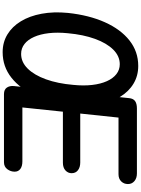

<svg xmlns="http://www.w3.org/2000/svg" viewBox="173 -1227 1064 1450"><g transform="rotate(90 705.0 -502.0)"><path d="M374 10Q299.5 10 240 -26Q180.5 -62 140.5 -128Q100.5 -194 83.8 -284.2Q67 -374.5 77.5 -482.5Q94.5 -642.5 148 -762Q201.5 -881.5 285.5 -947.8Q369.5 -1014 478 -1014Q552.5 -1014 612 -978.2Q671.5 -942.5 711.5 -876.8Q751.5 -811 768.2 -721Q785 -631 774.5 -523Q758 -363 704.5 -243Q651 -123 567 -56.5Q483 10 374 10ZM231 -482.5Q223 -403.5 230.5 -338.8Q238 -274 259 -227Q280 -180 312.5 -154.8Q345 -129.5 387 -129.5Q449 -129.5 498 -179Q547 -228.5 579 -317.2Q611 -406 621 -523Q629 -601.5 621.5 -666Q614 -730.5 593 -777.2Q572 -824 539.5 -849.2Q507 -874.5 465 -874.5Q403.5 -874.5 354.5 -825Q305.5 -775.5 273.5 -687.2Q241.5 -599 231 -482.5ZM691 0Q656 0 641.2 -22.2Q626.5 -44.5 630 -76.5L721 -944Q724 -976.5 743.5 -990.2Q763 -1004 799 -1004H1289.5Q1325.5 -1004 1347.8 -985Q1370 -966 1370 -936.5Q1370 -906 1350 -885.5Q1330 -865 1296 -865H868L837.5 -576H1207.5Q1243 -576 1265.5 -558.8Q1288 -541.5 1288 -511Q1288 -483.5 1267 -464.2Q1246 -445 1209 -445H823.5L791.5 -139H1198.5Q1235.5 -139 1256 -123.5Q1276.5 -108 1276.5 -80.5Q1276.5 -50.5 1257.8 -25.2Q1239 0 1205 0Z"/></g></svg>

Font: Edu SA Hand
Style: Regular
Weight: 400
Designer: Tina and Corey Anderson, Eben Sorkin, Mirko Velimirovic
Foundry: Google for Education
Version: Version 2.000